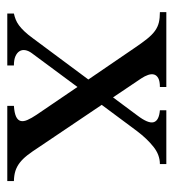

<svg xmlns="http://www.w3.org/2000/svg" viewBox="6 -494 487 540"><g transform="rotate(90 250.0 -223.5)"><path d="M277.3 0V-18.6Q297.4 -20 307.4 -24.7Q317.4 -29.3 319.6 -37.4Q321.8 -45.4 316.9 -56.6Q312 -67.9 302.2 -82.5L224.1 -197.3L128.9 -68.8Q122.1 -59.6 120.6 -50.5Q119.1 -41.5 123.5 -34.4Q127.9 -27.3 137.7 -22.9Q147.5 -18.6 163.6 -18.6V0H17.6V-18.6Q26.4 -20.5 34.4 -23.7Q42.5 -26.9 50.5 -32.7Q58.6 -38.6 67.6 -48.1Q76.7 -57.6 87.4 -72.3L203.1 -228L115.7 -356Q100.6 -378.4 89.1 -392.8Q77.6 -407.2 66.4 -415.3Q55.2 -423.3 42.7 -426.3Q30.3 -429.2 13.7 -429.2V-447.3H224.1V-429.2Q208 -429.2 199.7 -424.8Q191.4 -420.4 189.2 -413.1Q187 -405.8 190.2 -396.2Q193.4 -386.7 200.2 -376.5L253.4 -297.4L304.2 -365.7Q327.6 -396.5 323.2 -411.6Q318.8 -426.8 289.6 -429.2V-447.3H440.9V-429.2Q415 -429.2 392.3 -411.1Q369.6 -393.1 348.1 -364.7L274.4 -265.6L393.1 -89.4Q405.8 -69.8 416 -56.6Q426.3 -43.5 437 -35.2Q447.8 -26.9 460 -22.9Q472.2 -19 488.8 -18.6V0Z"/></g></svg>

Font: Doulos SIL Cyr
Style: Regular
Weight: 400
Designer: Walt Agee, Victor Gaultney, Peter Martin, Debbi Hosken, Becca Hirsbrunner
Foundry: SIL International
Version: Version 5.000